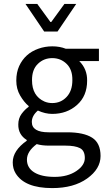

<svg xmlns="http://www.w3.org/2000/svg" viewBox="-20 -734 544 978"><path d="M246.1 -209Q290 -209 319.3 -240.2Q348.6 -271.5 348.6 -325.2Q349.6 -379.4 319.3 -408.7Q289.1 -438 246.1 -438Q203.1 -438 172.9 -408.7Q142.6 -379.4 143.1 -325.2Q143.1 -245.1 206.5 -216.8Q225.1 -209 246.1 -209ZM142.1 -112.8Q142.1 -60.1 228 -60.1H321.8Q406.2 -60.1 449.2 -32.7Q492.2 -5.4 492.2 60.5Q492.2 126.5 423.8 175.3Q355.5 224.1 246.1 224.1Q105.5 224.1 59.6 148.9Q44.9 125 44.9 92.8Q44.9 33.2 116.2 -17.1V-21Q72.3 -48.3 73.2 -100.1Q73.2 -130.9 89.8 -153.8Q106.9 -176.8 126 -189.9V-193.8Q102.1 -213.9 82.5 -247.6Q63 -281.2 63 -323.2Q63 -365.2 77.6 -397.5Q107.4 -461.9 175.3 -485.8Q209 -498 246.6 -498Q284.2 -498 314.9 -485.8H483.9V-422.9H383.8Q424.8 -381.8 423.8 -323.2Q423.8 -245.1 372.6 -199.7Q321.3 -153.8 246.1 -153.8Q210.4 -153.8 172.9 -170.9Q142.1 -144.5 142.1 -112.8ZM258.3 167Q324.2 167 368.2 137.7Q412.1 108.4 412.1 70.8Q412.1 33.2 387.2 20.5Q362.3 7.8 314 7.8H230Q192.9 7.8 167 0Q117.2 37.1 117.2 79.1Q117.2 121.1 154.3 144Q191.4 167 258.3 167ZM109.9 -713.9H169.9L236.8 -622.1H241.2L308.1 -713.9H368.2L272.9 -573.2H205.1Z"/></svg>

Font: SourceSansPro-Regular
Style: Regular
Weight: 400
Designer: Paul D. Hunt
Foundry: Adobe Systems Incorporated
Version: Version 1.050;PS Version 1.000;hotconv 1.0.70;makeotf.lib2.5